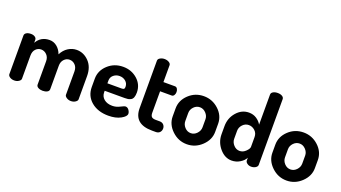

<svg xmlns="http://www.w3.org/2000/svg" viewBox="-61 -1293 3267 1842"><g transform="rotate(20 1572.5 -371.5)"><path d="M50 -41V-435Q50 -453 67.5 -464Q85 -475 114 -475Q138 -475 154.5 -464Q171 -453 171 -435V-405Q214 -481 303 -481Q345 -481 378.5 -453.5Q412 -426 428 -381Q453 -430 493.5 -455.5Q534 -481 579 -481Q651 -481 704 -426Q757 -371 757 -278V-41Q757 -26 737.5 -13Q718 0 692 0Q667 0 647.5 -13Q628 -26 628 -41V-278Q628 -320 604 -344.5Q580 -369 547 -369Q515 -369 491.5 -344.5Q468 -320 468 -279V-40Q468 -20 449 -10Q430 0 403 0Q378 0 358.5 -10.5Q339 -21 339 -40V-278Q339 -318 314.5 -343Q290 -368 257 -368Q225 -368 202 -344Q179 -320 179 -278V-41Q179 -26 159.5 -13Q140 0 114 0Q87 0 68.5 -12.5Q50 -25 50 -41Z M835 -196V-281Q835 -363 899 -422Q963 -481 1054 -481Q1139 -481 1199.5 -427.5Q1260 -374 1260 -293Q1260 -263 1252.5 -243.5Q1245 -224 1229.5 -216Q1214 -208 1201 -206Q1188 -204 1167 -204H964V-189Q964 -146 996 -119.5Q1028 -93 1081 -93Q1119 -93 1156 -112Q1193 -131 1204 -131Q1225 -131 1239 -111.5Q1253 -92 1253 -74Q1253 -46 1202.5 -18.5Q1152 9 1077 9Q970 9 902.5 -47.5Q835 -104 835 -196ZM964 -280H1110Q1126 -280 1132.5 -285.5Q1139 -291 1139 -307Q1139 -342 1113.5 -364Q1088 -386 1051 -386Q1016 -386 990 -364.5Q964 -343 964 -308Z M1336 -162V-647Q1336 -664 1356 -675.5Q1376 -687 1400 -687Q1426 -687 1445.5 -675.5Q1465 -664 1465 -647V-475H1583Q1598 -475 1607 -461Q1616 -447 1616 -428Q1616 -409 1607 -395Q1598 -381 1583 -381H1465V-162Q1465 -133 1477.5 -121Q1490 -109 1521 -109H1560Q1586 -109 1600.5 -93Q1615 -77 1615 -55Q1615 -32 1600.5 -16Q1586 0 1560 0H1521Q1336 0 1336 -162Z M1661 -196V-278Q1661 -360 1725 -420.5Q1789 -481 1878 -481Q1965 -481 2030 -421Q2095 -361 2095 -278V-196Q2095 -115 2030 -53Q1965 9 1878 9Q1791 9 1726 -53Q1661 -115 1661 -196ZM1790 -196Q1790 -160 1816 -132Q1842 -104 1878 -104Q1913 -104 1939.5 -132Q1966 -160 1966 -196V-278Q1966 -312 1939.5 -340Q1913 -368 1878 -368Q1842 -368 1816 -340.5Q1790 -313 1790 -278Z M2160 -196V-278Q2160 -361 2212.5 -421Q2265 -481 2338 -481Q2382 -481 2415.5 -459Q2449 -437 2467 -405V-712Q2467 -730 2485.5 -741Q2504 -752 2532 -752Q2560 -752 2578 -741Q2596 -730 2596 -712V-41Q2596 -25 2577.5 -12.5Q2559 0 2532 0Q2509 0 2491.5 -13Q2474 -26 2474 -41V-70Q2458 -38 2419.5 -14.5Q2381 9 2335 9Q2266 9 2213 -53Q2160 -115 2160 -196ZM2289 -196Q2289 -161 2315 -132.5Q2341 -104 2376 -104Q2411 -104 2439 -131.5Q2467 -159 2467 -178V-278Q2467 -318 2439.5 -343Q2412 -368 2377 -368Q2341 -368 2315 -340.5Q2289 -313 2289 -278Z M2679 -196V-278Q2679 -360 2743 -420.5Q2807 -481 2896 -481Q2983 -481 3048 -421Q3113 -361 3113 -278V-196Q3113 -115 3048 -53Q2983 9 2896 9Q2809 9 2744 -53Q2679 -115 2679 -196ZM2808 -196Q2808 -160 2834 -132Q2860 -104 2896 -104Q2931 -104 2957.5 -132Q2984 -160 2984 -196V-278Q2984 -312 2957.5 -340Q2931 -368 2896 -368Q2860 -368 2834 -340.5Q2808 -313 2808 -278Z"/></g></svg>

Font: Terminal Dosis
Style: Bold
Weight: 700
Designer: EdgarTolentino, PabloImpallari, IginoMarini
Foundry: EdgarTolentino, PabloImpallari, IginoMarini
Version: Version 1.006